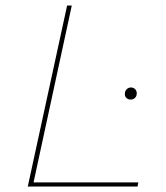

<svg xmlns="http://www.w3.org/2000/svg" viewBox="-20 -678 603 698"><path d="M102 -15H483L480 0H81L224 -658H241ZM434 -338Q434 -347 440.5 -353.5Q447 -360 456 -360Q466 -360 472 -353Q478 -346 477 -337Q477 -328 470.5 -322Q464 -316 455 -316Q446 -316 439.5 -322Q433 -328 434 -338Z"/></svg>

Font: EauTestInfant Thin
Style: Italic
Weight: 250
Italic angle: -12°
Designer: Christian Thalmann (Catharsis Fonts)
Version: Version 0.001;PS 000.001;hotconv 1.0.88;makeotf.lib2.5.64775